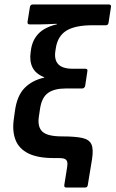

<svg xmlns="http://www.w3.org/2000/svg" viewBox="-20 -703 514 854"><path d="M274.8 131.1Q264.3 131.1 266 119.9L278.7 39.9Q281.3 25 278.7 16.2Q276 7.4 267.6 3.7Q259.2 0 241.3 0H217.8Q147.8 0 106.2 -20.6Q64.6 -41.2 49.3 -80Q34.1 -118.7 41.1 -170.7L46.7 -211.4Q56.1 -277.9 89.6 -311.9Q123.1 -345.9 177 -357.8L177.6 -359.1Q138.5 -374.5 124.5 -403.2Q110.5 -431.8 116.4 -472L118 -482.8Q124 -524.7 151.2 -553.3Q178.3 -582 233.3 -594.9L232.3 -597.2Q208.7 -596.2 191.1 -595.4Q173.5 -594.5 158.1 -594.5H111.9Q101.1 -594.5 102.5 -605.7L113 -671.9Q115.3 -683 125.5 -683H464.7Q475.8 -683 473.5 -671.2L462.9 -602.1Q460.9 -590.7 451.4 -590.7H392.3Q314.8 -590.7 275.9 -567Q237 -543.3 228.5 -490.1L226.5 -477.2Q220.2 -438.5 238.6 -417.9Q257.1 -397.2 303.7 -397.2H360Q370.7 -397.2 368.7 -386.4L358.8 -320.9Q357.8 -316.2 354.1 -312.8Q350.4 -309.5 346 -309.5H272.9Q221.5 -309.5 193.7 -289.6Q165.9 -269.8 158.3 -220.6L152.8 -184Q146.2 -138.7 168.5 -117.5Q190.9 -96.3 256.5 -96.3Q314.7 -96.3 345.8 -89.4Q377 -82.6 386.7 -61Q396.4 -39.5 389.3 5.4L370.5 119.9Q369.2 131.1 358.4 131.1Z"/></svg>

Font: Sofia Sans Semi Condensed
Style: Italic
Weight: 400
Italic angle: -9°
Designer: Botio Nikoltchev, Ani Petrova
Foundry: lettersoup
Version: Version 4.101